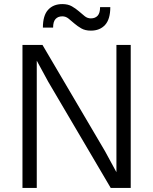

<svg xmlns="http://www.w3.org/2000/svg" viewBox="-20 -920 750 940"><path d="M216 -520 160 -623V0H90V-700H188L494 -180L550 -77V-700H620V0H522ZM425 -770Q397 -770 378 -781Q359 -792 344 -805Q329 -818 315.5 -829Q302 -840 285 -840Q264 -840 252 -827Q240 -814 240 -785H190Q190 -844 215.5 -872Q241 -900 285 -900Q313 -900 332 -889Q351 -878 366 -865Q381 -852 394.5 -841Q408 -830 425 -830Q446 -830 458 -843Q470 -856 470 -885H520Q520 -826 494.5 -798Q469 -770 425 -770Z"/></svg>

Font: Retni Sans
Style: Regular
Weight: 400
Designer: Vitaly Kuzmin
Foundry: ParaType Ltd.
Version: Version 1.00;March 2, 2019;FontCreator 11.5.0.2425 64-bit; t